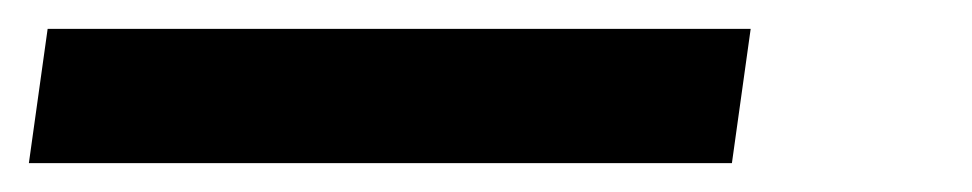

<svg xmlns="http://www.w3.org/2000/svg" viewBox="-166 51 673 133"><path d="M341 164 354 71H-133L-146 164Z"/></svg>

Font: Brisa Sans Medium
Style: Italic
Weight: 600
Italic angle: -8°
Designer: Dalton Maag Ltd
Foundry: Dalton Maag Ltd
Version: Version 1.101;July 10, 2019;FontCreator 11.5.0.2425 64-bit